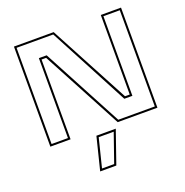

<svg xmlns="http://www.w3.org/2000/svg" viewBox="-164 -849 1217 1262"><g transform="rotate(-20 444.5 -217.5)"><path d="M70 0V-700H348L644.5 -143.5H677.5V-700H819V0H541L243.5 -558H211.5V0ZM83.5 -13.5H198V-572.5H252.5L550 -13.5H805.5V-686.5H691V-129.5H634.5L340 -686.5H83.5ZM322 265 379 36H514.5L435 265ZM340 251H425L495 50H390Z"/></g></svg>

Font: Tourney Expanded Thin
Style: Regular
Weight: 100
Width: 7
Designer: Tyler Finck
Foundry: Etcetera Type Co
Version: Version 1.010; ttfautohint (v1.8.3)